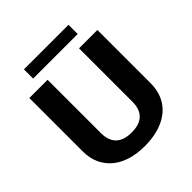

<svg xmlns="http://www.w3.org/2000/svg" viewBox="-228 -1024 1196 1196"><g transform="rotate(-45 370.5 -425.5)"><path d="M367.2 -108C274.8 -108 228.6 -154.2 228.6 -242V-711H68V-242C68 -200.7 75.3 -164.3 90 -133C132.4 -42.5 226.7 10 367.2 10C410.5 10 450.4 4.7 487.1 -6C594 -37.1 667.5 -114.5 667.5 -242V-711H505.8V-242C505.8 -153.7 460.6 -108 367.2 -108ZM563 -780V-861H170.3V-780Z"/></g></svg>

Font: Asimov
Style: Wid
Weight: 500
Designer: Google
Version: Version 2.000980; 2014